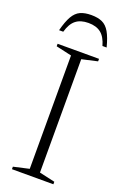

<svg xmlns="http://www.w3.org/2000/svg" viewBox="-165 -920 629 971"><g transform="rotate(20 149.0 -435.0)"><path d="M260.5 -13.5V0H37.5V-13.5L121.5 -32.5V-642.5L37.5 -661.5V-675H260.5V-661.5L176.5 -642.5V-32.5ZM149 -827.5Q106.5 -827.5 81.2 -807.2Q56 -787 43.5 -742H21Q34 -792.5 50.2 -820.5Q66.5 -848.5 90 -859.2Q113.5 -870 149 -870Q184.5 -870 208 -859.2Q231.5 -848.5 247.8 -820.5Q264 -792.5 277 -742H254.5Q242 -787 216.8 -807.2Q191.5 -827.5 149 -827.5Z"/></g></svg>

Font: Newsreader 24pt Light
Style: Regular
Weight: 300
Designer: Hugues Gentile
Foundry: Production Type
Version: Version 1.003